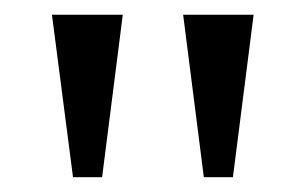

<svg xmlns="http://www.w3.org/2000/svg" viewBox="-20 -699 392 258"><path d="M320.8 -679.2 293 -460.9H253.9L226.1 -679.2ZM145 -679.2 117.2 -460.9H78.1L49.8 -679.2Z"/></svg>

Font: Simonetta
Style: Regular
Weight: 400
Version: Version 1.004